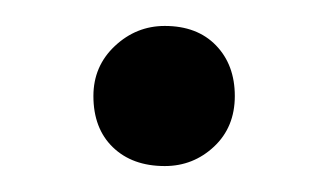

<svg xmlns="http://www.w3.org/2000/svg" viewBox="-20 -123 253 148"><path d="M107 -103Q132 -103 146.5 -88Q161 -73 161 -49Q161 -25 145 -10Q129 5 107 5Q82 5 67 -9.5Q52 -24 52 -49Q52 -72 68.5 -87.5Q85 -103 107 -103Z"/></svg>

Font: Bitter Pro
Style: Regular
Weight: 400
Designer: Sol Matas, and Bitter project Authors
Foundry: Sol Matas
Version: Version 1.010